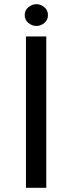

<svg xmlns="http://www.w3.org/2000/svg" viewBox="-20 -897 345 917"><path d="M104 -723H201V0H104ZM98 -825Q98 -848 115.5 -862.5Q133 -877 154 -877Q175 -877 192 -862.5Q209 -848 209 -825Q209 -802 192 -787.5Q175 -773 154 -773Q133 -773 115.5 -787.5Q98 -802 98 -825Z"/></svg>

Font: Synthetic
Style: Regular
Weight: 400
Designer: Santiago Orozco
Foundry: Typemade
Version: Version 2.000; ttfautohint (v1.8.4.7-5d5b)